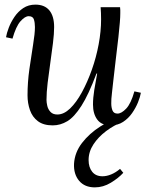

<svg xmlns="http://www.w3.org/2000/svg" viewBox="-20 -531 633 830"><path d="M208 11Q168 11 144 -7Q120 -25 109.5 -55Q99 -85 99 -119Q99 -175 107 -232Q115 -289 123 -337.5Q131 -386 131 -414Q131 -433 126.5 -447Q122 -461 104 -461Q88 -461 68.5 -439Q49 -417 34 -364L6 -370Q9 -388 18 -411.5Q27 -435 42.5 -458Q58 -481 80.5 -496Q103 -511 133 -511Q173 -511 193.5 -486Q214 -461 214 -414Q214 -386 209 -345Q204 -304 197.5 -259.5Q191 -215 186 -173Q181 -131 181 -99Q181 -88 184.5 -73Q188 -58 198.5 -47Q209 -36 228 -36Q256 -36 283 -62Q310 -88 334 -132Q358 -176 377 -229.5Q396 -283 406.5 -339.5Q417 -396 417 -447Q417 -462 416.5 -474.5Q416 -487 415 -500H499Q500 -493 500 -487.5Q500 -482 500 -474Q500 -457 498 -433.5Q496 -410 492 -371.5Q488 -333 480 -270Q473 -212 469.5 -179Q466 -146 464 -129.5Q462 -113 461.5 -104Q461 -95 461 -84Q461 -66 466.5 -53Q472 -40 488 -40Q505 -40 525.5 -61.5Q546 -83 561 -136L589 -130Q586 -112 576.5 -88.5Q567 -65 551 -42Q535 -19 512 -4Q489 11 459 11Q419 11 400.5 -14Q382 -39 382 -79Q382 -108 387.5 -142Q393 -176 400 -213H397Q363 -122 332 -73.5Q301 -25 271 -7Q241 11 208 11ZM390 279Q346 279 322 250.5Q298 222 300 177Q303 128 334.5 87Q366 46 414 15.5Q462 -15 514 -31L512 -5Q473 10 439 35.5Q405 61 384 93Q363 125 363 161Q363 192 378.5 211.5Q394 231 423 231Q441 231 460.5 223Q480 215 499 199L513 216Q492 239 459 259Q426 279 390 279Z"/></svg>

Font: Lora Italic
Style: Italic
Weight: 400
Italic angle: -3°
Designer: Olga Karpushina, Alexei Vanyashin (Cyrillic)
Foundry: Cyreal
Version: Version 2.210; ttfautohint (v1.8.1.43-b0c9)